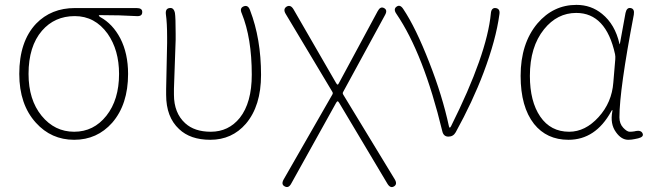

<svg xmlns="http://www.w3.org/2000/svg" viewBox="-20 -560 2682 787"><path d="M127 -57Q59 -132 59 -257Q59 -390 128 -463Q190 -527 287 -527H540Q564 -527 563 -510Q563 -492 539 -494Q473 -498 390 -498Q385 -498 385 -496Q385 -494 391 -490Q442 -462 473 -403Q505 -341 505 -257Q505 -132 440 -57Q378 13 284 13Q190 13 127 -57ZM468 -257Q468 -355 421 -422Q369 -494 286.5 -494Q204 -494 152 -434Q97 -370 97 -257Q97 -151 150.5 -85.5Q204 -20 284 -20Q364 -20 416 -85.5Q468 -151 468 -257Z M842 13Q760 13 714 -31Q661 -80 661 -171Q661 -183 661 -195L665 -384Q665 -396 665 -408Q665 -466 660 -501Q657 -525 675 -527Q692 -530 697 -507Q700 -489 700 -421Q700 -409 700 -397L693 -196Q693 -184 693 -172Q693 -97 739 -55Q777 -20 844 -20Q917 -20 963 -77Q1012 -139 1012 -254Q1012 -404 971 -505Q961 -527 979 -534Q997 -541 1005 -518Q1050 -401 1050 -253Q1050 -126 988 -53Q931 13 842 13Z M1174 192Q1163 213 1147 204Q1131 196 1143 175L1342 -172Q1346 -178 1342 -184L1151 -503Q1139 -523 1155 -533Q1171 -542 1183 -522L1358 -219Q1362 -213 1364 -213Q1366 -213 1369 -219L1528 -514Q1539 -535 1554 -527Q1570 -519 1558 -498L1387 -184Q1383 -178 1387 -172L1598 175Q1610 195 1595 204Q1580 213 1568 193L1370 -139Q1366 -145 1364 -145Q1362 -145 1358 -139Z M1818 0Q1798 0 1793 -22Q1716 -340 1605 -503Q1591 -523 1606 -533Q1620 -543 1633 -523Q1684 -447 1740 -303Q1793 -168 1820 -43Q1821 -37 1823.5 -37Q1826 -37 1829 -43Q1976 -337 1992 -505Q1994 -529 2012 -527Q2031 -524 2027 -501Q2013 -397 1962 -262Q1917 -143 1848 -18Q1838 0 1818 0Z M2310 13Q2221 13 2169 -52Q2114 -122 2114 -249Q2114 -382 2183 -464Q2248 -540 2343 -540Q2403 -540 2448 -503Q2501 -460 2519 -381Q2520 -376 2521 -381L2544 -507Q2549 -530 2565 -527Q2582 -524 2578 -500Q2519 -192 2519 -79Q2519 -53 2534.5 -36.5Q2550 -20 2561 -20Q2572 -20 2583 -22L2586 -23Q2608 -27 2614 -13Q2620 1 2596 7L2582 10Q2569 13 2555 13Q2527 13 2505 -18Q2480 -52 2490 -104Q2491 -109 2489.5 -109Q2488 -109 2485 -103Q2421 13 2310 13ZM2313 -20Q2379 -20 2433.5 -80Q2488 -140 2494 -222L2502 -317Q2503 -328 2501 -338Q2464 -507 2342 -507Q2264 -507 2210 -440Q2152 -368 2152 -249Q2152 -144 2194.5 -82Q2237 -20 2313 -20Z"/></svg>

Font: Resource Han Rounded KR ExtraLight
Style: Regular
Weight: 250
Designer: Cyano Hao (round all glyphs); Ryoko NISHIZUKA 西塚涼子 (kana, bopomofo & ideographs); Paul D. Hunt (Latin, Greek & Cyrillic)
Foundry: Cyano Hao
Version: 0.990